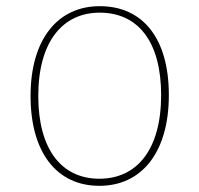

<svg xmlns="http://www.w3.org/2000/svg" viewBox="-20 -591 645 622"><path d="M303 -571C168 -571 79 -465 79 -280C79 -98 163 11 302 11C438 11 527 -96 527 -283C527 -469 441 -571 303 -571ZM303 -550C428 -550 502 -455 502 -283C502 -107 424 -12 302 -12C178 -12 104 -109 104 -280C104 -456 183 -550 303 -550Z"/></svg>

Font: Glow Sans SC Normal Thin
Style: Regular
Weight: 100
Designer: Ryoko NISHIZUKA (kana, bopomofo & ideographs); Paul D. Hunt (Latin, Greek & Cyrillic); Sandoll Communications, Soo-young
Version: Version 0.93